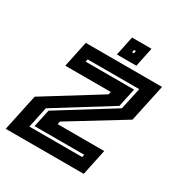

<svg xmlns="http://www.w3.org/2000/svg" viewBox="-161 -788 858 906"><g transform="rotate(30 268.0 -335.5)"><path d="M89 -65H376.5L379.5 -79H109L129.5 -175L424 -358L449.5 -477H168.5L165.5 -463H429.5L408 -362L113 -178.5ZM-2.5 0 40 -199.5 336.5 -383.5 340 -398.5H92L122 -540H537.5L494 -336.5L202 -157.5L198.5 -141.5H452.5L422.5 0ZM276.5 -566 298.5 -671H404.5L382.5 -566ZM333 -611H343L346 -625H336Z"/></g></svg>

Font: Tourney Thin
Style: Bold Italic
Weight: 700
Italic angle: -12°
Version: Version 1.015